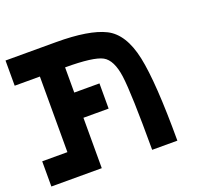

<svg xmlns="http://www.w3.org/2000/svg" viewBox="-110 -760 970 895"><g transform="rotate(-20 375.0 -312.5)"><path d="M375 -375V-250H250V-375ZM0 -625H250Q414.1 -625 492.2 -585.9Q570.3 -546.9 597.7 -418Q625 -289.1 625 0H500Q500 -281.2 488.3 -367.2Q476.6 -453.1 433.6 -476.6Q390.6 -500 250 -500V0H0V-125H125V-500H0Z"/></g></svg>

Font: CraftyPE
Style: Regular
Weight: 400
Designer: Erek Butcher
Foundry: Haunted Coop
Version: Version 0.018;April 4, 2024;FontCreator 15.0.0.2962 64-bit